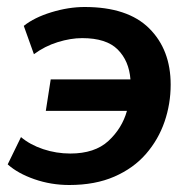

<svg xmlns="http://www.w3.org/2000/svg" viewBox="-20 -519 552 549"><path d="M178 10Q126 10 78.5 -6.5Q31 -23 2 -49L40 -127Q66 -105 103.5 -92.5Q141 -80 181 -80Q251 -80 290 -116Q329 -152 343 -202H111L125 -292H353Q349 -345 316.5 -377.5Q284 -410 215 -410Q182 -410 145 -398.5Q108 -387 77 -364L48 -445Q78 -469 127 -484Q176 -499 222 -499Q345 -499 406.5 -438Q468 -377 468 -277Q468 -222 450.5 -171Q433 -120 397.5 -79Q362 -38 307 -14Q252 10 178 10Z"/></svg>

Font: Nunito Sans
Style: Bold Italic
Weight: 700
Italic angle: -9°
Designer: Vernon Adams
Foundry: Vernon Adams
Version: Version 3.006; ttfautohint (v1.8.3)